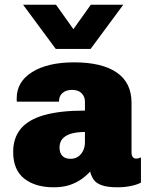

<svg xmlns="http://www.w3.org/2000/svg" viewBox="-20 -786 640 816"><path d="M208 10Q130 10 83 -27Q36 -64 36 -140Q36 -200 68.5 -239Q101 -278 168.5 -297Q236 -316 341 -316V-355Q341 -375 327 -389.5Q313 -404 286 -404Q261 -404 246 -391Q231 -378 231 -358V-354H52Q52 -355 51.5 -356Q51 -357 51 -358V-368Q51 -439 117 -480Q183 -521 295 -521Q413 -521 476 -478Q539 -435 539 -349V-139Q539 -126 544 -119Q549 -112 559 -112Q569 -112 579 -117V-10Q563 -1 536 4.5Q509 10 480 10Q437 10 413 1.5Q389 -7 378.5 -22Q368 -37 363 -57Q349 -41 327.5 -25.5Q306 -10 277 0Q248 10 208 10ZM280 -111Q298 -111 311.5 -120Q325 -129 333 -145Q341 -161 341 -181V-225Q305 -225 281 -217.5Q257 -210 245 -195.5Q233 -181 233 -159Q233 -136 245 -123.5Q257 -111 280 -111ZM504 -766 365 -578H217L78 -766H218L292 -662L366 -766Z"/></svg>

Font: Chivo Mono Medium Black
Style: Regular
Weight: 900
Monospace: yes
Version: Version 1.008